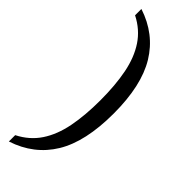

<svg xmlns="http://www.w3.org/2000/svg" viewBox="-347 -817 1094 1094"><g transform="rotate(45 199.5 -270.0)"><path d="M32 -804Q185 -754 263.5 -625Q342 -496 342 -271Q342 -44 263.5 85Q185 214 32 264V213Q109 174 153.5 107Q198 40 216.5 -54.5Q235 -149 235 -271Q235 -392 216.5 -486Q198 -580 153.5 -647Q109 -714 32 -753Z"/></g></svg>

Font: Noto Serif Sinhala Medium
Style: Regular
Weight: 500
Designer: Jelle Bosma - Monotype Design Team
Foundry: Monotype Imaging Inc.
Version: Version 2.007; ttfautohint (v1.8.4.7-5d5b)